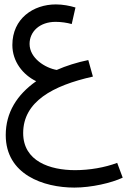

<svg xmlns="http://www.w3.org/2000/svg" viewBox="-20 -579 604 870"><path d="M317 271C394 271 485 250 536 226L511 159C455 180 386 192 320 192C207 192 85 152 85 24C85 -118 218 -191 401 -232L380 -307C328 -296 280 -281 237 -262C185 -271 114 -315 114 -380C114 -436 160 -480 232 -480C257 -480 284 -476 305 -470L322 -545C296 -553 264 -559 233 -559C131 -559 36 -495 36 -375C36 -300 84 -240 144 -211C57 -150 6 -69 6 33C6 212 177 271 317 271Z"/></svg>

Font: Noto Sans Arabic UI SmCn
Style: Regular
Weight: 400
Width: 4
Designer: Monotype Design Team, Nadine Chahine and Nizar Qandah
Foundry: Monotype Imaging Inc.
Version: Version 2.010